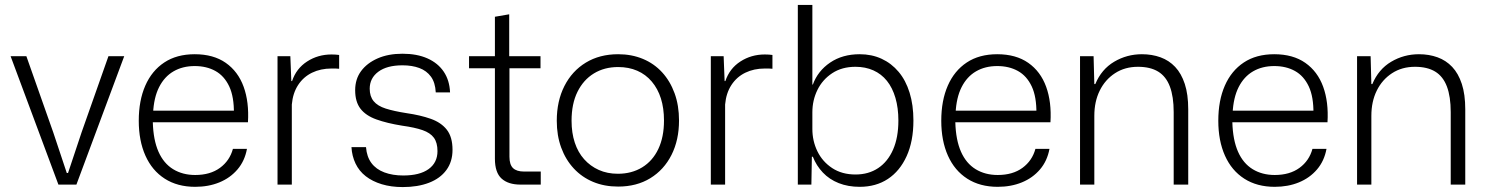

<svg xmlns="http://www.w3.org/2000/svg" viewBox="-20 -749 6036 779"><path d="M217 0 23 -521H87L196 -212L251 -47H256L311 -212L420 -521H484L290 0Z M772 9Q700 9 648.5 -24Q597 -57 570 -117.5Q543 -178 543 -259Q543 -341 569.5 -401.5Q596 -462 646.5 -495.5Q697 -529 770 -529Q846 -529 896 -494Q946 -459 968.5 -397Q991 -335 986 -253H600Q602 -181 623 -133.5Q644 -86 682.5 -62.5Q721 -39 772 -39Q833 -39 872.5 -68Q912 -97 925 -145H982Q973 -96 943.5 -61.5Q914 -27 870 -9Q826 9 772 9ZM601 -289 594 -300H936L929 -287Q930 -356 910 -398.5Q890 -441 854 -461Q818 -481 770 -481Q721 -481 684 -459.5Q647 -438 625.5 -395.5Q604 -353 601 -289Z M1106 0V-521H1158L1162 -420H1165Q1182 -471 1226 -499.5Q1270 -528 1325 -528Q1334 -528 1341.5 -527.5Q1349 -527 1356 -526V-470Q1350 -471 1341.5 -471Q1333 -471 1325 -471Q1281 -471 1246 -454Q1211 -437 1189.5 -404Q1168 -371 1164 -325V0Z M1614 10Q1567 10 1529 -1.5Q1491 -13 1464 -34Q1437 -55 1422.5 -85.5Q1408 -116 1406 -152H1465Q1468 -113 1487 -87.5Q1506 -62 1539.5 -49.5Q1573 -37 1616 -37Q1683 -37 1719 -63Q1755 -89 1755 -136Q1755 -170 1740.5 -190Q1726 -210 1694.5 -221Q1663 -232 1612 -239Q1550 -249 1507 -264.5Q1464 -280 1442.5 -308Q1421 -336 1421 -383Q1421 -428 1445 -460.5Q1469 -493 1512 -512Q1555 -531 1613 -531Q1672 -531 1714.5 -512Q1757 -493 1780.5 -458Q1804 -423 1806 -374H1748Q1746 -414 1728.5 -438Q1711 -462 1681.5 -473Q1652 -484 1613 -484Q1550 -484 1515 -458Q1480 -432 1480 -389Q1480 -358 1496 -338.5Q1512 -319 1545 -308.5Q1578 -298 1629 -290Q1685 -282 1727.5 -267Q1770 -252 1793 -222.5Q1816 -193 1816 -141Q1816 -93 1791 -59Q1766 -25 1720.5 -7.5Q1675 10 1614 10Z M2092 0Q2042 0 2015 -24.5Q1988 -49 1988 -105V-472H1883V-521H1988V-681L2046 -691V-521H2173V-472H2047V-113Q2047 -81 2061.5 -67Q2076 -53 2106 -53H2174V0Z M2488 8Q2432 8 2386.5 -11Q2341 -30 2308 -65.5Q2275 -101 2257 -150Q2239 -199 2239 -259Q2239 -339 2270 -400Q2301 -461 2357 -495Q2413 -529 2488 -529Q2543 -529 2588.5 -510Q2634 -491 2666.5 -455.5Q2699 -420 2717 -370.5Q2735 -321 2735 -260Q2735 -181 2704.5 -120.5Q2674 -60 2618.5 -26Q2563 8 2488 8ZM2487 -44Q2543 -44 2585.5 -70Q2628 -96 2651 -144.5Q2674 -193 2674 -260Q2674 -310 2661.5 -349.5Q2649 -389 2624.5 -418Q2600 -447 2565.5 -462Q2531 -477 2488 -477Q2432 -477 2389.5 -451Q2347 -425 2323 -376.5Q2299 -328 2299 -259Q2299 -210 2312 -170.5Q2325 -131 2350 -103Q2375 -75 2409.5 -59.5Q2444 -44 2487 -44Z M2864 0V-521H2916L2920 -420H2923Q2940 -471 2984 -499.5Q3028 -528 3083 -528Q3092 -528 3099.5 -527.5Q3107 -527 3114 -526V-470Q3108 -471 3099.5 -471Q3091 -471 3083 -471Q3039 -471 3004 -454Q2969 -437 2947.5 -404Q2926 -371 2922 -325V0Z M3468 9Q3421 9 3383 -6Q3345 -21 3318.5 -49Q3292 -77 3278 -113H3274L3272 0H3217V-729H3276V-406H3278Q3298 -461 3348 -495Q3398 -529 3468 -529Q3517 -529 3557 -510.5Q3597 -492 3626 -457.5Q3655 -423 3670.5 -373Q3686 -323 3686 -260Q3686 -176 3658.5 -115.5Q3631 -55 3582.5 -23Q3534 9 3468 9ZM3451 -41Q3504 -41 3543 -67Q3582 -93 3603.5 -142Q3625 -191 3625 -260Q3625 -311 3613 -352Q3601 -393 3578.5 -421Q3556 -449 3523.5 -463.5Q3491 -478 3451 -478Q3396 -478 3356.5 -452Q3317 -426 3296.5 -384Q3276 -342 3276 -293V-226Q3276 -177 3296.5 -135Q3317 -93 3356.5 -67Q3396 -41 3451 -41Z M4028 9Q3956 9 3904.5 -24Q3853 -57 3826 -117.5Q3799 -178 3799 -259Q3799 -341 3825.5 -401.5Q3852 -462 3902.5 -495.5Q3953 -529 4026 -529Q4102 -529 4152 -494Q4202 -459 4224.5 -397Q4247 -335 4242 -253H3856Q3858 -181 3879 -133.5Q3900 -86 3938.5 -62.5Q3977 -39 4028 -39Q4089 -39 4128.5 -68Q4168 -97 4181 -145H4238Q4229 -96 4199.5 -61.5Q4170 -27 4126 -9Q4082 9 4028 9ZM3857 -289 3850 -300H4192L4185 -287Q4186 -356 4166 -398.5Q4146 -441 4110 -461Q4074 -481 4026 -481Q3977 -481 3940 -459.5Q3903 -438 3881.5 -395.5Q3860 -353 3857 -289Z M4362 0V-521H4417L4420 -408H4424Q4449 -468 4500.5 -498.5Q4552 -529 4613 -529Q4654 -529 4688.5 -516.5Q4723 -504 4748 -477.5Q4773 -451 4787 -408.5Q4801 -366 4801 -305V0H4742V-294Q4742 -357 4726.5 -398Q4711 -439 4679 -458.5Q4647 -478 4597 -478Q4544 -478 4504 -452Q4464 -426 4442 -381.5Q4420 -337 4420 -279V0Z M5152 9Q5080 9 5028.5 -24Q4977 -57 4950 -117.5Q4923 -178 4923 -259Q4923 -341 4949.5 -401.5Q4976 -462 5026.5 -495.5Q5077 -529 5150 -529Q5226 -529 5276 -494Q5326 -459 5348.5 -397Q5371 -335 5366 -253H4980Q4982 -181 5003 -133.5Q5024 -86 5062.5 -62.5Q5101 -39 5152 -39Q5213 -39 5252.5 -68Q5292 -97 5305 -145H5362Q5353 -96 5323.5 -61.5Q5294 -27 5250 -9Q5206 9 5152 9ZM4981 -289 4974 -300H5316L5309 -287Q5310 -356 5290 -398.5Q5270 -441 5234 -461Q5198 -481 5150 -481Q5101 -481 5064 -459.5Q5027 -438 5005.5 -395.5Q4984 -353 4981 -289Z M5486 0V-521H5541L5544 -408H5548Q5573 -468 5624.5 -498.5Q5676 -529 5737 -529Q5778 -529 5812.5 -516.5Q5847 -504 5872 -477.5Q5897 -451 5911 -408.5Q5925 -366 5925 -305V0H5866V-294Q5866 -357 5850.5 -398Q5835 -439 5803 -458.5Q5771 -478 5721 -478Q5668 -478 5628 -452Q5588 -426 5566 -381.5Q5544 -337 5544 -279V0Z"/></svg>

Font: Mona Sans Light
Style: Regular
Weight: 300
Designer: Deni Anggara
Foundry: GitHub
Version: Version 2.000